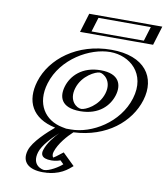

<svg xmlns="http://www.w3.org/2000/svg" viewBox="-105 -809 1025 1185"><g transform="rotate(10 407.5 -216.5)"><path d="M138.8 -256C187.7 -416 357.9 -528 530.9 -528C700.9 -528 802.7 -416 753.8 -256C705.5 -98 541.9 15 364.9 15C364.9 15 284.5 85 263.1 155C255.5 180 271.2 194 288.2 194C319.2 194 348.4 164 348.4 164L403.9 218C403.9 218 336.8 290 244.8 290C192.8 290 128 260 154.6 173C172.4 114.7 251.3 42.2 291.3 8.2C157.1 -18.3 97.4 -120.7 138.8 -256ZM326.8 -256C348.5 -327 416.8 -377 483.8 -377C549.8 -377 587.5 -327 565.8 -256C544.4 -186 479.1 -136 410.1 -136C338.1 -136 305.4 -186 326.8 -256ZM382 -723H790L753.4 -603H345.4ZM248.1 155C237.7 189 259.1 209 283.6 209C309.1 209 332.7 193.4 344.4 184.5L381.9 220.9C359.1 240.5 310.5 275 249.4 275C201.6 275 146.5 248.6 169.6 173C184.9 122.9 259.8 51.8 299.6 18.1L323 -1.7L298.6 -6.5C170 -32 114.7 -128.3 153.8 -256C199.7 -406.1 359.5 -513 526.3 -513C690 -513 784.7 -406.2 738.8 -256C693.4 -107.5 540.1 0 369.5 0H362.5C356.1 5.6 273.4 72.2 248.1 155ZM311.8 -256C288 -178.3 325.5 -121 405.5 -121C482.5 -121 557 -178.1 580.8 -256C605 -335.1 562.4 -392 488.3 -392C413.4 -392 336 -335.2 311.8 -256ZM392.5 -708H770.5L742.9 -618H364.9ZM153.8 -256C114.7 -128.3 170 -32 298.6 -6.5L323 -1.7L299.6 18.1C259.8 51.8 184.9 122.9 169.6 173C146.5 248.6 201.6 275 249.4 275C310.5 275 359.1 240.5 381.9 220.9L344.4 184.5C332.7 193.4 309.1 209 283.6 209C259.1 209 237.7 189 248.1 155C271.6 78 354.9 6.7 356.4 5.4L362.5 0H369.5C540.1 0 693.4 -107.5 738.8 -256C784.7 -406.2 690 -513 526.3 -513C359.5 -513 199.7 -406.1 153.8 -256ZM311.8 -256C336 -335.2 413.4 -392 488.3 -392C562.4 -392 605 -335.1 580.8 -256C557 -178.1 482.5 -121 405.5 -121C325.5 -121 288 -178.3 311.8 -256ZM392.5 -708 364.9 -618H742.9L770.5 -708ZM138.8 -256C97.3 -120.4 157.3 -18.7 291.3 8.2C251 42.4 172.5 114.4 154.6 173C128 259.9 192.9 290 244.8 290C312 290 365.5 251.9 390.2 230.7L404.4 218.6L349 164.7L337 173.9C326.7 181.8 307.4 194 288.2 194C271.2 194 255.5 180 263.1 155C284.4 85.3 363.7 16.1 364.9 15C541.9 15 705.5 -98 753.8 -256C802.7 -416 700.9 -528 530.9 -528C357.9 -528 187.7 -416 138.8 -256ZM326.8 -256C305.4 -186.1 338.2 -136 410.1 -136C479 -136 544.4 -186.1 565.8 -256C587.5 -327 549.7 -377 483.8 -377C416.8 -377 348.5 -327 326.8 -256ZM382 -723 345.4 -603H753.4L790 -723ZM302.8 35C275.9 62.8 237.5 107.8 223.1 155C216.3 177.2 216.5 209 283.6 209C310.8 209 330.8 202 339.2 198.6L360.8 219.6C339.2 239.9 283 275 249.4 275C239.9 275 167.9 260.4 194.6 173C208.3 128.3 261.9 72.2 302.8 35ZM339.6 0 313.3 -5.2C204.7 -26.7 137.5 -121.2 178.8 -256C228.3 -418 400.4 -513 526.3 -513C649 -513 763.3 -418 713.8 -256C664.8 -95.8 499.2 0 369.5 0ZM286.8 -256C266.5 -189.6 283.4 -121 405.5 -121C524.9 -121 585.5 -189.6 605.8 -256C626.4 -323.6 605 -392 488.3 -392C370.9 -392 307.4 -323.6 286.8 -256ZM417.5 -708H745.5L717.9 -618H389.9ZM129.6 173C106.6 248.2 154.8 290 244.8 290C351 290 400 241.4 425.3 219.7L350.6 147L308.5 179.2C304.3 182.4 297.7 186.9 292.2 189.9C286.5 183 283.2 171.1 288.1 155C304.7 100.6 355.6 44 388 14.5C594.3 5.1 735.4 -114.2 778.8 -256C824.1 -404.1 741.9 -528 530.9 -528C317.2 -528 159.1 -404.1 113.8 -256C74.9 -128.7 122.5 -25.7 271.9 5.9C229.3 42 147.2 115.4 129.6 173ZM351.8 -256C377 -338.6 459.4 -377 483.8 -377C507 -377 566 -338.6 540.8 -256C515.9 -174.6 436.5 -136 410.1 -136C380.5 -136 326.9 -174.7 351.8 -256ZM357 -723 320.4 -603H778.4L815 -723Z"/></g></svg>

Font: Hussar Outliner
Style: Obl
Weight: 700
Foundry: Cannot Into Space Fonts
Version: Version 0.92